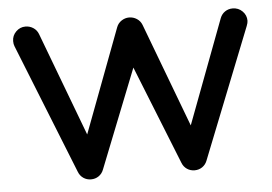

<svg xmlns="http://www.w3.org/2000/svg" viewBox="-43 -556 886 626"><g transform="rotate(-5 400.5 -242.5)"><path d="M780 -439 611 -13Q606 0 595 7.5Q584 15 570 15Q556 15 545 7.5Q534 0 529 -13L400 -336L272 -13Q267 0 256 7.5Q245 15 231 15Q217 15 206 7.5Q195 0 190 -13L20 -439Q17 -446 17 -456Q17 -474 30 -487Q43 -500 61 -500Q75 -500 86.5 -492.5Q98 -485 103 -472L231 -132L359 -472Q364 -485 375.5 -492.5Q387 -500 400 -500Q414 -500 425.5 -492.5Q437 -485 442 -472L570 -132L698 -472Q703 -485 714 -492.5Q725 -500 739 -500Q758 -500 771 -487Q784 -474 784 -456Q784 -449 780 -439Z"/></g></svg>

Font: Hanken
Style: Book
Weight: 400
Designer: Alfredo Marco Pradil
Foundry: Hanken Design Co.
Version: Version 2.06 2014